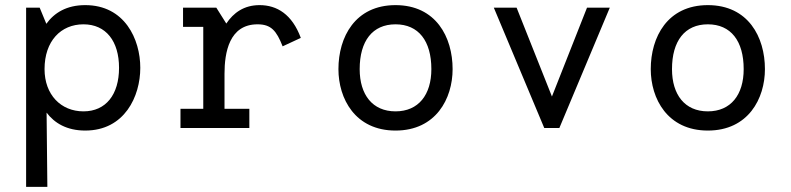

<svg xmlns="http://www.w3.org/2000/svg" viewBox="-20 -500 3090 750"><path d="M313 10C467 10 528 -124 528 -235C528 -347 467 -480 313 -480C240 -480 192 -450 161 -407L135 -470H82V230H165L162 -60C193 -19 241 10 313 10ZM306 -65C218 -65 154 -130 154 -230C154 -340 218 -405 306 -405C394 -405 445 -339 445 -235C445 -131 394 -65 306 -65Z M825 -470H695V-395H774V-75H685V0H954V-75H857V-212C857 -294 875 -405 986 -405C1039 -405 1060 -380 1084 -319L1155 -352C1121 -444 1062 -480 994 -480C933 -480 892 -450 864 -408Z M1525 -480C1367 -480 1302 -355 1302 -230C1302 -115 1367 10 1525 10C1683 10 1748 -115 1748 -230C1748 -355 1683 -480 1525 -480ZM1525 -405C1615 -405 1665 -340 1665 -230C1665 -130 1615 -65 1525 -65C1435 -65 1385 -130 1385 -230C1385 -340 1435 -405 1525 -405Z M2273 -470 2136 -123 1998 -470H1909L2106 0H2165L2362 -470Z M2745 -480C2587 -480 2522 -355 2522 -230C2522 -115 2587 10 2745 10C2903 10 2968 -115 2968 -230C2968 -355 2903 -480 2745 -480ZM2745 -405C2835 -405 2885 -340 2885 -230C2885 -130 2835 -65 2745 -65C2655 -65 2605 -130 2605 -230C2605 -340 2655 -405 2745 -405Z"/></svg>

Font: Necto Mono
Style: Regular
Weight: 400
Designer: Marco Condello
Foundry: Collletttivo
Version: Version 1.300;Glyphs 3.2 (3217)